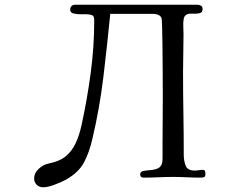

<svg xmlns="http://www.w3.org/2000/svg" viewBox="-20 -754 1040 815"><path d="M852 -17Q852 -5 847 -2.5Q842 0 831 0Q802 0 773 -1.5Q744 -3 715 -3Q684 -3 652.5 -1.5Q621 0 589 0Q575 0 575 -14Q575 -25 588 -28Q602 -31 619 -32Q636 -33 650.5 -39.5Q665 -46 669 -66Q670 -74 670 -81.5Q670 -89 670 -96Q670 -109 670 -146Q670 -183 670.5 -235Q671 -287 671 -346Q671 -405 670.5 -462.5Q670 -520 669.5 -568Q669 -616 668 -646Q667 -676 665 -679Q660 -688 650.5 -691.5Q641 -695 632 -695H448Q435 -562 419 -428.5Q403 -295 372 -164Q359 -107 336.5 -64.5Q314 -22 261 8Q243 18 213 29.5Q183 41 163 41Q147 41 136 30.5Q125 20 125 4Q125 -20 145 -38Q165 -56 187 -60Q233 -69 259.5 -91Q286 -113 301.5 -147Q317 -181 326 -222Q350 -332 365 -444Q380 -556 380 -668Q380 -683 374 -687.5Q368 -692 354 -693Q345 -694 326.5 -693.5Q308 -693 293 -696.5Q278 -700 278 -712Q278 -734 301 -734H817Q826 -734 833 -730Q840 -726 840 -715Q840 -701 827.5 -698Q815 -695 799.5 -696Q784 -697 776 -694Q768 -690 765 -686.5Q762 -683 760 -675Q757 -659 758 -642Q759 -625 759 -609Q759 -569 758 -529Q757 -489 757 -449Q757 -361 758.5 -273Q760 -185 760 -97Q760 -72 768 -51Q776 -30 807 -30Q815 -30 823.5 -31.5Q832 -33 841 -33Q848 -33 850 -28Q852 -23 852 -17Z"/></svg>

Font: Kaisei Tokumin
Style: Regular
Weight: 400
Designer: Font-Kai, 金井和夫
Foundry: KAZUO KANAI
Version: Version 5.003